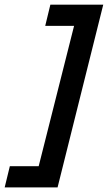

<svg xmlns="http://www.w3.org/2000/svg" viewBox="-62 -687 467 832"><path d="M-41.7 125 -19.4 33.3H105.6L259 -575H134L156.2 -666.7H385.4L187.5 125Z"/></svg>

Font: Afacad
Style: Italic
Weight: 400
Italic angle: -14°
Designer: Kristian Moeller
Foundry: Dicotype
Version: Version 1.000